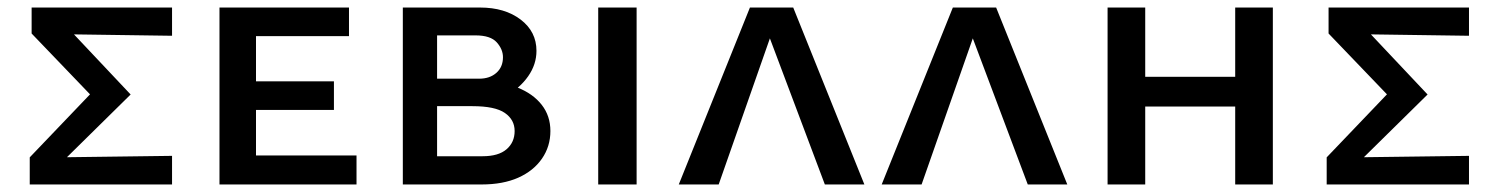

<svg xmlns="http://www.w3.org/2000/svg" viewBox="-20 -490 3964 510"><path d="M59 0V-72L257 -279L255 -202L64 -401V-470H437V-395L153 -399L146 -431L327 -239L130 -45L129 -72L437 -76V0Z M563 0V-470H660V0ZM596 0V-77H927V0ZM596 -198V-274H867V-198ZM596 -394V-470H907V-394Z M1050 0V-470H1255Q1321 -470 1363 -438Q1405 -406 1405 -355Q1405 -319 1383 -287.5Q1361 -256 1324 -235.5Q1287 -215 1241 -215L1259 -274Q1313 -274 1354.5 -257.5Q1396 -241 1419 -211.5Q1442 -182 1442 -142Q1442 -101 1419.5 -68.5Q1397 -36 1356.5 -18Q1316 0 1259 0ZM1141 -75H1262Q1304 -75 1325.5 -93.5Q1347 -112 1347 -142Q1347 -172 1321 -190Q1295 -208 1235 -208H1118V-281H1253Q1281 -281 1298.5 -296.5Q1316 -312 1316 -338Q1316 -359 1299.5 -377.5Q1283 -396 1243 -396H1141Z M1569 0V-470H1671V0Z M1783 0 1972 -470H2087L2276 0H2171L2010 -428H2039L1889 0Z M2322 0 2511 -470H2626L2815 0H2710L2549 -428H2578L2428 0Z M3261 0V-470H3361V0ZM2922 0V-470H3022V0ZM2955 -207V-286H3328V-207Z M3504 0V-72L3702 -279L3700 -202L3509 -401V-470H3882V-395L3598 -399L3591 -431L3772 -239L3575 -45L3574 -72L3882 -76V0Z"/></svg>

Font: Ysabeau SC SemiBold
Style: Regular
Weight: 600
Designer: Christian Thalmann (Catharsis Fonts)
Version: Version 2.001;gftools[0.9.30]; featfreeze: smcp